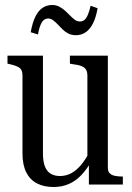

<svg xmlns="http://www.w3.org/2000/svg" viewBox="-20 -739 529 769"><path d="M152 -516V-125Q152 -92 160 -72Q168 -52 183.5 -43Q199 -34 220 -34Q245 -34 266 -45.5Q287 -57 306 -80Q325 -103 342 -138L346 -93Q327 -60 305 -37Q283 -14 255.5 -2Q228 10 194 10Q156 10 128 -4.5Q100 -19 85 -49Q70 -79 70 -125V-437Q70 -459 58 -467.5Q46 -476 19 -482L10 -484V-516ZM412 -516V-67Q412 -53 419 -45.5Q426 -38 439 -35Q452 -32 469 -32H472V0H336V-87L330 -92V-437Q330 -459 317 -468.5Q304 -478 277 -481L260 -484V-516ZM284 -598Q267 -598 254 -604.5Q241 -611 230.5 -621.5Q220 -632 211 -641.5Q202 -651 192.5 -658Q183 -665 173 -665Q157 -665 147.5 -649.5Q138 -634 132 -601L103 -610Q110 -649 122 -673Q134 -697 151 -708Q168 -719 189 -719Q205 -719 218 -712Q231 -705 241.5 -695.5Q252 -686 261.5 -676Q271 -666 280 -659.5Q289 -653 300 -653Q311 -653 318.5 -659.5Q326 -666 332 -680Q338 -694 343 -716L371 -706Q364 -667 351.5 -643.5Q339 -620 322 -609Q305 -598 284 -598Z"/></svg>

Font: Roboto Serif 120pt ExtraCondensed
Style: Regular
Weight: 400
Width: 2
Designer: Greg Gazdowicz
Foundry: Commercial Type
Version: Version 1.008